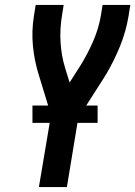

<svg xmlns="http://www.w3.org/2000/svg" viewBox="-20 -755 546 775"><path d="M137 0 186 -291 137 -451Q119 -508 113 -568.5Q107 -629 117 -691L124 -735H237L230 -691Q221 -636 224.5 -582.5Q228 -529 243 -480L261 -422L305 -491Q334 -538 356 -588.5Q378 -639 387 -691L394 -735H506L499 -691Q489 -629 464.5 -568.5Q440 -508 406 -451H405Q404 -448 402 -445Q400 -442 399 -440L296 -279L250 0ZM111 -259V-329H374V-259Z"/></svg>

Font: Iosevka Curly Oblique
Style: Bold
Weight: 700
Italic angle: -9°
Monospace: yes
Designer: Belleve Invis
Foundry: Belleve Invis
Version: Version 11.1.0; ttfautohint (v1.8.3)